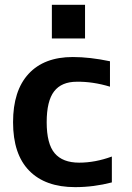

<svg xmlns="http://www.w3.org/2000/svg" viewBox="-20 -767 548 797"><path d="M282.2 -530.3Q352.5 -530.3 436.5 -512.7V-407.2Q365.2 -428.7 298.8 -427.7Q235.4 -427.7 204.6 -387.7Q173.8 -347.7 173.8 -259.8Q173.8 -169.9 207 -130.9Q240.2 -91.8 308.6 -91.8Q375 -91.8 444.3 -117.2V-9.8Q369.1 9.8 292 9.8Q168 9.8 101.1 -58.6Q34.2 -127 34.2 -259.8Q34.2 -390.6 98.6 -460.4Q163.1 -530.3 282.2 -530.3ZM195.3 -607.4V-747.1H333V-607.4Z"/></svg>

Font: Mgen+ 1c bold
Style: Bold
Weight: 700
Designer: [Source Han Sans]
Ryoko NISHIZUKA  (kana & ideographs); Paul D. Hunt (Latin, Greek & Cyrillic); Wenlong ZHANG  (bopomofo
Version: Version 1.059.20150602